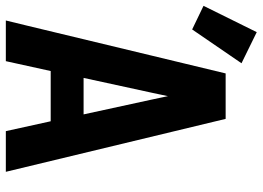

<svg xmlns="http://www.w3.org/2000/svg" viewBox="-140 -740 879 642"><g transform="rotate(90 299.0 -419.5)"><path d="M47 0 64 -70 165 -490 224 -735H376L553 0H417L384 -150H216L183 0ZM361 -260 311 -490Q308 -503 305.5 -516Q303 -529 300 -542Q297 -529 294.5 -516Q292 -503 289 -490L239 -260ZM77 -623 -2 -661 86 -839 190 -788Z"/></g></svg>

Font: Iosevka Custom XBdEx
Style: Regular
Weight: 800
Width: 7
Monospace: yes
Designer: Belleve Invis
Foundry: Belleve Invis
Version: Version 11.2.4; ttfautohint (v1.8.4)